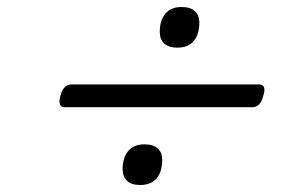

<svg xmlns="http://www.w3.org/2000/svg" viewBox="-20 -711 803 548"><path d="M165 -405Q154 -405 151 -413.5Q148 -422 153 -440Q162 -470 184 -470H720Q730 -470 733.5 -462Q737 -454 731 -436Q723 -405 700 -405ZM380 -183Q355 -183 342.5 -195Q330 -207 330 -228Q330 -261 346 -280Q362 -299 392 -299Q418 -299 430.5 -287Q443 -275 443 -255Q443 -221 427 -202Q411 -183 380 -183ZM486 -575Q461 -575 448.5 -587Q436 -599 436 -620Q436 -653 452 -672Q468 -691 498 -691Q524 -691 536.5 -679Q549 -667 549 -647Q549 -613 533 -594Q517 -575 486 -575Z"/></svg>

Font: Playwrite CU Light
Style: Regular
Weight: 300
Designer: Veronika Burian, José Scaglione
Foundry: TypeTogether
Version: Version 1.002